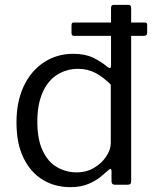

<svg xmlns="http://www.w3.org/2000/svg" viewBox="-20 -762 649 792"><path d="M587 -626Q587 -614 572 -614H286Q280 -614 277.5 -617Q275 -620 275 -626V-658Q275 -669 283 -669H579Q587 -669 587 -660ZM454 0Q447 0 443.5 -3.5Q440 -7 440 -14V-56Q440 -64 436.5 -65Q433 -66 427 -60Q416 -50 395.5 -33Q375 -16 344 -3Q313 10 270 10Q207 10 157 -20Q107 -50 77.5 -109.5Q48 -169 48 -257Q48 -342 77.5 -405.5Q107 -469 160.5 -504.5Q214 -540 282 -540Q331 -540 364 -524Q397 -508 422 -487Q431 -480 434.5 -481.5Q438 -483 438 -494V-729Q438 -742 449 -742H510Q521 -742 521 -729V-16Q521 -7 518 -3.5Q515 0 505 0H454ZM437 -413Q406 -444 374 -461Q342 -478 302 -478Q254 -478 215.5 -453.5Q177 -429 155.5 -380Q134 -331 134 -260Q134 -187 156 -140.5Q178 -94 215 -72.5Q252 -51 296 -51Q337 -51 368.5 -70Q400 -89 418.5 -117Q437 -145 437 -172V-413Z"/></svg>

Font: Libre Franklin
Style: Regular
Weight: 400
Designer: Pablo Impallari, Rodrigo Fuenzalida, Nhung Nguyen
Foundry: Impallari Type
Version: Version 3.000